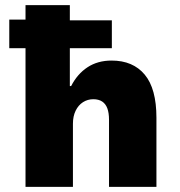

<svg xmlns="http://www.w3.org/2000/svg" viewBox="-20 -725 697 745"><path d="M79 0V-538H16V-649H79V-705H251V-646H414V-538H251V-391H256Q280 -438 319.5 -464Q359 -490 413 -490Q496 -490 541.5 -435.5Q587 -381 587 -268V0H403V-260Q403 -287 396.5 -304.5Q390 -322 376.5 -331Q363 -340 342 -340Q320 -340 302 -328.5Q284 -317 273.5 -295.5Q263 -274 263 -245V0Z"/></svg>

Font: Nunito Sans 7pt SemiCondensed Black
Style: Regular
Weight: 900
Width: 4
Designer: Vernon Adams
Foundry: Vernon Adams
Version: Version 3.101;gftools[0.9.27]